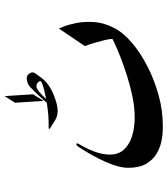

<svg xmlns="http://www.w3.org/2000/svg" viewBox="34 -768 733 841"><g transform="rotate(-90 400.5 -347.5)"><path d="M371 -648 400 -694 408 -569 379 -523ZM482 -535Q463 -509 434 -492.5Q405 -476 367 -466Q343 -460 326 -462Q307 -464 293 -473.5Q279 -483 257 -496Q256 -497 257 -499Q258 -501 259 -501Q289 -500 317.5 -502.5Q346 -505 371 -509Q388 -529 405.5 -547.5Q423 -566 442 -584Q451 -592 469 -596Q487 -600 497 -588Q509 -573 500.5 -561Q492 -549 482 -535ZM463 -544Q459 -551 449.5 -553.5Q440 -556 432 -551Q419 -544 408.5 -533.5Q398 -523 387 -512Q407 -516 427 -520.5Q447 -525 463 -533Q466 -535 465.5 -538.5Q465 -542 463 -544ZM619 -342 696 -456Q696 -456 704.5 -435.5Q713 -415 720 -380.5Q727 -346 724.5 -303Q722 -260 699 -215Q679 -175 634 -136.5Q589 -98 529 -67.5Q469 -37 403 -19Q337 -1 275 -1Q272 -1 252 -1Q232 -1 204 -6.5Q176 -12 149 -27.5Q122 -43 104 -73Q86 -103 86 -152Q86 -193 111.5 -250.5Q137 -308 177 -369Q185 -381 190 -379.5Q195 -378 192 -372Q188 -365 177 -345Q166 -325 156 -297.5Q146 -270 144 -240Q142 -198 164.5 -172.5Q187 -147 225 -135.5Q263 -124 306 -124Q351 -124 399 -134Q447 -144 492 -158.5Q537 -173 572.5 -187Q608 -201 629 -211Q650 -221 650 -221Q651 -233 645.5 -255Q640 -277 633 -301Q626 -325 619 -342Z"/></g></svg>

Font: Aref Ruqaa Ink
Style: Regular
Weight: 400
Designer: Abdullah Aref
Version: Version 1.005